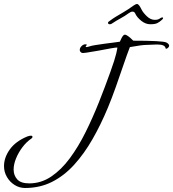

<svg xmlns="http://www.w3.org/2000/svg" viewBox="-92 -796 864 958"><path d="M33 142Q5 142 -19 127Q-43 112 -57.5 87Q-72 62 -72 33Q-72 -10 -43 -50.5Q-14 -91 44 -115Q55 -119 62 -119Q70 -119 70 -113Q70 -108 65 -105Q40 -88 20 -61.5Q0 -35 -12 -5.5Q-24 24 -24 50Q-24 79 -6 99Q12 119 54 119Q113 119 163.5 85Q214 51 256.5 -6.5Q299 -64 335 -136.5Q371 -209 402 -287Q433 -365 459 -438Q481 -499 488 -529Q495 -559 493 -559Q486 -559 462.5 -555Q439 -551 398 -543Q321 -529 317 -532Q306 -537 306 -547Q306 -557 315 -566Q324 -575 334 -575Q338 -575 340 -574L341 -573Q341 -571 338 -567.5Q335 -564 335 -563Q337 -561 339 -561Q343 -561 353 -564Q364 -568 383.5 -571Q403 -574 431 -578Q466 -583 485 -585Q504 -587 506 -588L514 -605Q523 -623 531 -623Q543 -623 573 -593Q719 -593 738 -584Q750 -578 752 -569Q752 -561 743 -555Q735 -550 734 -556Q731 -574 692 -574Q683 -574 665 -573Q647 -572 640 -572Q616 -572 556 -561Q542 -525 524 -472Q506 -419 486 -362.5Q466 -306 446 -258Q411 -174 369.5 -101.5Q328 -29 278 26Q228 81 167.5 111.5Q107 142 33 142ZM456 -675Q447 -675 447 -682Q447 -687 453 -690Q463 -698 471 -703Q479 -708 485 -712Q498 -720 523 -734.5Q548 -749 574 -768Q585 -776 592 -776Q601 -776 614 -749Q621 -734 640 -715.5Q659 -697 680 -697Q688 -697 694.5 -698.5Q701 -700 706 -704Q712 -709 718 -709Q722 -709 722 -706Q722 -703 717 -698Q704 -686 692.5 -680.5Q681 -675 658 -675Q634 -675 612.5 -692.5Q591 -710 583 -728Q579 -738 569 -738Q561 -738 550 -730Q531 -716 510.5 -705Q490 -694 464 -677Q462 -676 460 -675.5Q458 -675 456 -675Z"/></svg>

Font: Ephesis
Style: Regular
Weight: 400
Designer: Robert E. Leuschke
Foundry: Robert E. Leuschke
Version: Version 1.010; ttfautohint (v1.8.3)